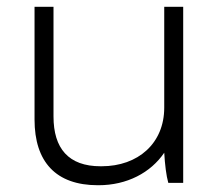

<svg xmlns="http://www.w3.org/2000/svg" viewBox="-20 -540 652 567"><path d="M269 7H271C355 7 425 -30 465 -89C467 -54 471 -21 477 0H521V-520H465V-222C465 -117 388 -49 280 -49H277C182 -49 138 -102 138 -196V-520H82V-187C82 -62 145 7 269 7Z"/></svg>

Font: Fixel Display Light
Style: Regular
Weight: 300
Designer: AlfaBravo + MacPaw
Foundry: Kyrylo Tkachov, Marchela Mozhyna, Serhii Makarenko, Maria Weinstein, Zakhar Kryvoshyya
Version: Version 1.211